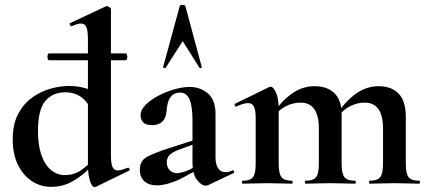

<svg xmlns="http://www.w3.org/2000/svg" viewBox="-20 -750 1749 784"><path d="M181 -504Q176 -504 174.5 -511Q173 -518 174.5 -525Q176 -532 181 -532H491Q497 -532 499 -525Q501 -518 499 -511Q497 -504 491 -504ZM189 13Q146 13 110.5 -10Q75 -33 53.5 -76.5Q32 -120 32 -182Q32 -243 54 -284.5Q76 -326 110.5 -351Q145 -376 185 -387.5Q225 -399 261 -399Q297 -399 328 -390Q359 -381 384 -368L361 -287Q340 -332 313 -352.5Q286 -373 246 -373Q195 -373 165 -337.5Q135 -302 135 -214Q135 -157 149 -117Q163 -77 188 -56Q213 -35 244 -35Q284 -35 314 -57Q344 -79 372 -110L382 -101Q361 -77 332.5 -50.5Q304 -24 268.5 -5.5Q233 13 189 13ZM433 -712V-116Q433 -82 439.5 -68Q446 -54 461 -54Q468 -54 478.5 -57Q489 -60 502 -65Q505 -67 508 -61.5Q511 -56 509 -54L371 13Q368 14 366 14Q356 14 347.5 -11Q339 -36 339 -82V-589Q339 -623 333 -638.5Q327 -654 310 -654Q303 -654 293.5 -651Q284 -648 273 -643Q269 -642 266 -648Q263 -654 265 -655L412 -724Q414 -725 416 -725Q421 -725 427 -720.5Q433 -716 433 -712Z M830 6Q826 8 820 8Q802 8 784 -16Q766 -40 766 -85V-255Q766 -294 761 -320Q756 -346 745 -359Q734 -372 715 -372Q700 -372 688 -364.5Q676 -357 669 -340.5Q662 -324 660 -295Q657 -266 642 -252.5Q627 -239 601 -239Q576 -239 565 -250Q554 -261 554 -280Q554 -302 575 -322.5Q596 -343 627.5 -359.5Q659 -376 693 -385.5Q727 -395 754 -395Q798 -395 829 -368.5Q860 -342 860 -285V-108Q860 -79 870.5 -63Q881 -47 900 -47Q914 -47 929 -54Q933 -56 935.5 -50.5Q938 -45 933 -43ZM620 7Q589 7 570 -9.5Q551 -26 551 -57Q551 -93 578.5 -108.5Q606 -124 664 -143L776 -179L780 -164L711 -139Q684 -129 672.5 -117Q661 -105 661 -88Q661 -67 673 -55Q685 -43 703 -43Q711 -43 724.5 -46.5Q738 -50 754 -57L809 -87L810 -70L724 -23Q699 -10 671 -1.5Q643 7 620 7ZM804 -476Q806 -474 801 -472.5Q796 -471 794 -474L726 -582L657 -474Q656 -471 650.5 -472.5Q645 -474 646 -476L714 -725Q715 -730 725 -730Q735 -730 737 -725Z M1490 0Q1487 0 1487 -6Q1487 -12 1490 -12Q1521 -12 1532.5 -26.5Q1544 -41 1544 -81V-225Q1544 -331 1469 -331Q1438 -331 1409 -316Q1380 -301 1362 -275L1357 -287Q1391 -337 1433.5 -367.5Q1476 -398 1526 -398Q1579 -398 1608 -367.5Q1637 -337 1637 -273V-81Q1637 -41 1648.5 -26.5Q1660 -12 1691 -12Q1695 -12 1695 -6Q1695 0 1691 0Q1671 0 1645 -1Q1619 -2 1590 -2Q1562 -2 1536 -1Q1510 0 1490 0ZM1228 0Q1225 0 1225 -6Q1225 -12 1228 -12Q1259 -12 1270.5 -26.5Q1282 -41 1282 -81V-225Q1282 -331 1207 -331Q1176 -331 1147 -316Q1118 -301 1100 -275L1095 -287Q1129 -337 1171.5 -367.5Q1214 -398 1264 -398Q1317 -398 1346 -369Q1375 -340 1375 -284V-81Q1375 -41 1386.5 -26.5Q1398 -12 1429 -12Q1433 -12 1433 -6Q1433 0 1429 0Q1409 0 1383 -1Q1357 -2 1328 -2Q1300 -2 1274 -1Q1248 0 1228 0ZM971 0Q968 0 968 -6Q968 -12 971 -12Q1002 -12 1013 -26.5Q1024 -41 1024 -81V-269Q1024 -300 1017 -314.5Q1010 -329 993 -329Q984 -329 972 -325.5Q960 -322 945 -315Q941 -313 939 -319Q937 -325 939 -326L1078 -394Q1084 -396 1085 -396Q1096 -396 1107 -372Q1118 -348 1118 -303V-81Q1118 -41 1129.5 -26.5Q1141 -12 1172 -12Q1175 -12 1175 -6Q1175 0 1172 0Q1152 0 1126 -1Q1100 -2 1071 -2Q1043 -2 1017 -1Q991 0 971 0Z"/></svg>

Font: Cormorant
Style: Bold
Weight: 700
Designer: Christian Thalmann (Catharsis Fonts)
Foundry: Catharsis Fonts
Version: Version 4.000